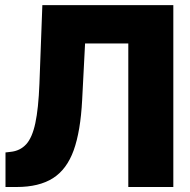

<svg xmlns="http://www.w3.org/2000/svg" viewBox="-20 -748 759 768"><path d="M2 0V-138.2L22.5 -140.6Q60.5 -144.5 84.7 -170.9Q108.9 -197.3 121.3 -255.4Q133.8 -313.5 137.7 -412.6L149.4 -727.5H673.3V0H493.2V-574.2H320.3L308.6 -347.7Q302.2 -223.1 274.7 -146.7Q247.1 -70.3 191.7 -35.2Q136.2 0 46.4 0Z"/></svg>

Font: Inter Display Extra Bold
Style: Regular
Weight: 800
Designer: Rasmus Andersson
Foundry: rsms
Version: Version 4.000;git-4fc901f